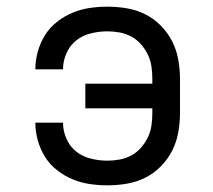

<svg xmlns="http://www.w3.org/2000/svg" viewBox="-20 -548 640 576"><path d="M302 8Q275 8 248.5 4Q222 0 197 -10.5Q172 -21 150.5 -38Q129 -55 115 -77.5Q101 -100 93.5 -126.5Q86 -153 86 -180Q86 -180 86 -180Q86 -180 86 -180H169Q169 -180 169 -180Q169 -180 169 -180Q169 -155 179.5 -131.5Q190 -108 209 -93Q228 -78 253 -72Q278 -66 302 -66Q321 -66 339.5 -69.5Q358 -73 374.5 -82Q391 -91 403.5 -105.5Q416 -120 424 -137Q432 -154 434.5 -172.5Q437 -191 437 -210V-223H236V-297H437V-310Q437 -329 434.5 -347.5Q432 -366 424 -383Q416 -400 403.5 -414.5Q391 -429 374.5 -438Q358 -447 339.5 -450.5Q321 -454 302 -454Q278 -454 253 -448Q228 -442 209 -427Q190 -412 179.5 -388.5Q169 -365 169 -340Q169 -340 169 -340Q169 -340 169 -340H86Q86 -340 86 -340Q86 -340 86 -340Q86 -367 93.5 -393.5Q101 -420 115 -442.5Q129 -465 150.5 -482Q172 -499 197 -509.5Q222 -520 248.5 -524Q275 -528 302 -528Q332 -528 361 -523Q390 -518 416 -505Q442 -492 463 -470.5Q484 -449 497 -423Q510 -397 515 -368Q520 -339 520 -310V-210Q520 -181 515 -152Q510 -123 497 -97Q484 -71 463 -49.5Q442 -28 416 -15Q390 -2 361 3Q332 8 302 8Z"/></svg>

Font: Iosevka Custom Extended
Style: Regular
Weight: 400
Width: 7
Monospace: yes
Designer: Belleve Invis
Foundry: Belleve Invis
Version: Version 11.2.4; ttfautohint (v1.8.4)